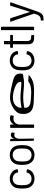

<svg xmlns="http://www.w3.org/2000/svg" viewBox="1538 -2278 940 4057"><g transform="rotate(-90 2008.5 -250.0)"><path d="M259 8C357 8 435 -45 455 -122C457 -130 458 -137 459 -142C460 -149 456 -152 450 -153L401 -161C395 -162 390 -160 389 -153C389 -152 389 -151 388 -149V-145C376 -93 326 -54 259 -54C191 -54 145 -94 132 -152C127 -172 123 -205 123 -254C123 -299 127 -334 132 -355C145 -412 191 -452 259 -452C328 -452 377 -410 388 -361L391 -346C392 -340 396 -336 402 -337L452 -344C458 -345 462 -348 461 -355C460 -363 458 -373 455 -385C435 -456 360 -514 259 -514C162 -514 89 -459 65 -377C57 -346 52 -310 52 -255C52 -204 55 -165 65 -131C90 -47 161 8 259 8Z M762 8C858 8 931 -45 956 -131C967 -164 970 -205 970 -254C970 -301 967 -343 956 -377C931 -461 858 -514 763 -514C664 -514 591 -461 566 -376C556 -344 552 -303 552 -254C552 -206 556 -164 566 -131C592 -45 665 8 762 8ZM762 -54C695 -54 647 -92 632 -152C627 -174 624 -210 624 -253C624 -295 627 -332 632 -354C648 -413 695 -452 761 -452C827 -452 875 -413 891 -354C896 -332 899 -297 899 -253C899 -213 896 -176 890 -152C874 -92 826 -54 762 -54Z M1104.5 -299.8C1104.8 -301.2 1104.5 -302.2 1105.3 -305.2C1105.6 -309.8 1105.6 -314.8 1105.9 -319.4C1105.9 -320.1 1106.2 -321.1 1106.2 -321.8C1106.5 -325.1 1106.7 -328.7 1107 -332.1C1107 -333.4 1107 -334.4 1107.3 -335.7C1108.4 -340.7 1109.3 -345.4 1110.4 -350.3C1110.9 -353.7 1111.8 -356.7 1112.9 -360C1114.6 -365 1116 -369.9 1118.5 -374.6C1120.5 -378.2 1122.4 -382.2 1124.7 -385.9C1127.7 -390.5 1130.8 -394.9 1134.8 -398.5C1138.1 -401.8 1141.8 -404.8 1145.7 -407.5C1149.6 -410.1 1153.5 -412.1 1157.7 -413.5C1160.8 -414.5 1163.6 -415.5 1166.7 -416.1C1168.1 -416.5 1169.2 -416.8 1170.6 -416.8C1173.1 -417.1 1175.9 -417.4 1178.5 -417.4H1186.9C1190.8 -417.1 1194.4 -417.1 1198.3 -416.8C1201.7 -416.5 1205.1 -415.8 1208.4 -414.8C1211.8 -413.8 1214.9 -412.8 1217.9 -411.5C1219.6 -410.5 1221.3 -409.5 1223.3 -408.8C1225 -408.1 1226.6 -408.1 1228 -410.1C1228.6 -410.8 1229.1 -412.1 1229.4 -413.1C1230 -414.8 1230.3 -416.8 1230.6 -418.8C1230.8 -420.4 1230.8 -421.8 1231.1 -423.4C1232 -429.4 1232.8 -435.1 1233.6 -441C1234.2 -443.7 1234.5 -446 1234.8 -448.7C1235.6 -453.7 1236.2 -458.6 1237 -463.6C1237.3 -465 1237.3 -466.3 1237.3 -467.6C1237.6 -470.9 1236.7 -474.3 1233.9 -476.3C1231.1 -478.6 1228 -480.6 1225 -482.2C1220.5 -484.6 1216 -486.2 1211.5 -487.5C1207 -488.9 1202.5 -489.9 1197.8 -490.2C1195 -490.5 1191.9 -490.9 1189.1 -490.9C1186.3 -490.9 1183.2 -490.5 1180.4 -490.5C1174.8 -490.5 1169.5 -489.5 1164.2 -488.2C1160 -486.9 1155.8 -485.6 1151.8 -483.6C1149.3 -482.2 1146.8 -480.6 1144.3 -479.2C1140.6 -477.2 1137.3 -474.6 1134.2 -471.6C1130.6 -468.3 1127.2 -464.6 1124.1 -460.6C1120.2 -455.3 1116.3 -450 1113.2 -443.7C1110.9 -438.7 1108.4 -434.1 1106.5 -429.1C1106.2 -428.4 1105.9 -427.7 1105.6 -427.4C1105.3 -427.1 1104.8 -426.4 1104.5 -426.4C1103.9 -426.4 1103.4 -427.1 1103.4 -427.7C1103.1 -429.1 1102.8 -430.4 1102.8 -431.7C1102.5 -436.7 1102.5 -442 1102.5 -447C1102.5 -456.7 1102.3 -466.3 1102.3 -475.9C1102.3 -481.6 1102 -486.9 1102 -492.5C1101.7 -496.5 1099.2 -501.5 1095.5 -502.2C1094.1 -502.5 1092.7 -502.8 1091.3 -503.2C1087.7 -503.8 1083.8 -504.5 1080.1 -505.2C1076.5 -505.8 1073.1 -506.2 1069.5 -506.2C1066.4 -506.2 1063 -506.8 1060 -506.8C1058.6 -506.8 1056.9 -506.8 1055.8 -505.5C1053.8 -503.8 1053 -501.5 1053 -498.5V-488.2V-482.9C1053.2 -478.2 1053.5 -473.6 1053.5 -468.9C1053.5 -462.6 1053.5 -456 1053.8 -449.7C1053.8 -443 1053.5 -436.4 1054.1 -429.7C1054.4 -425.1 1054.4 -420.1 1054.4 -415.1C1054.4 -408.8 1054.6 -402.2 1054.6 -395.5C1054.6 -391.9 1054.9 -388.5 1054.9 -384.9C1055.2 -376.9 1055.2 -369.3 1055.2 -361.3C1055.2 -355.3 1055.5 -349 1055.5 -342.7C1055.5 -336.1 1055.5 -329.7 1055.8 -323.1C1056 -315.1 1056 -307.2 1056.3 -299.2C1056.6 -291.5 1056.6 -283.6 1056.6 -275.9C1056.6 -270.6 1056.9 -265.6 1056.9 -260.3C1056.9 -253.7 1057.2 -247 1057.2 -240.4C1057.2 -232.1 1057.4 -224.1 1057.7 -216.1C1058 -208.2 1057.7 -200.2 1058 -192.2C1058 -186.6 1058.3 -181.2 1058.3 -175.6C1058.3 -170.6 1058.6 -166 1058.6 -161V-148.3C1058.8 -141.4 1058.8 -134.4 1059.1 -127.4C1059.4 -123.4 1059.4 -119.1 1059.4 -115.1C1059.7 -108.5 1059.7 -101.5 1060 -94.9C1060.2 -90.5 1060.2 -85.9 1060.2 -81.6V-76.9C1060.5 -70.3 1060.5 -63.3 1060.8 -56.7C1060.8 -49 1061.1 -41.4 1061.1 -33.7V-30.7C1061.1 -26.8 1061.4 -22.4 1061.4 -18.1C1061.4 -15.8 1061.4 -13.5 1062.2 -11.1C1063.3 -8.2 1065.6 -5.8 1068.1 -5.8C1071.2 -5.5 1074.5 -5.5 1077.6 -5.5H1079C1081.5 -4.8 1084.3 -4.5 1086.9 -4.2C1090.8 -3.5 1094.4 -2.8 1098.1 -2.2C1099.7 -1.8 1101.7 -1.5 1103.4 -1.2C1104.8 -0.8 1106.2 -1.2 1107.3 -2.5C1108.7 -4.2 1109.3 -6.2 1109.3 -8.5C1109.3 -12.5 1109 -16.8 1109 -20.8C1109 -27.8 1108.7 -35.1 1108.7 -42.4C1108.7 -49 1109 -55.3 1108.4 -62C1108.1 -66.3 1108.1 -70.3 1108.1 -74.6C1108.1 -81.6 1107.9 -88.6 1107.9 -95.5C1107.9 -99.5 1107.9 -103.5 1107.6 -107.5C1107.3 -114.1 1107.3 -120.8 1107.3 -127.4C1107.3 -135.1 1107.6 -142.4 1107 -150C1106.7 -154.7 1106.7 -159.3 1106.7 -164V-168.9C1106.7 -176.9 1106.5 -185.2 1106.2 -193.2C1106.2 -200.8 1105.9 -208.2 1105.9 -215.8C1105.9 -223.1 1105.9 -230.1 1105.6 -237.4C1105.3 -243.7 1105.3 -249.7 1105.3 -256C1105.3 -261 1105.1 -266 1105.1 -270.9C1105.1 -275.3 1104.8 -279.9 1104.8 -284.2C1104.8 -289.5 1104.5 -294.5 1104.5 -299.8Z M1538 -511C1478 -511 1435 -480 1409 -432C1407 -429 1405 -430 1405 -434V-496C1405 -502 1401 -506 1395 -506H1344C1338 -506 1334 -502 1334 -496V-10C1334 -4 1338 0 1344 0H1395C1401 0 1405 -4 1405 -10V-305C1405 -380 1456 -434 1525 -436C1547 -438 1564 -435 1577 -430C1584 -427 1588 -430 1590 -436L1601 -485C1602 -490 1601 -495 1595 -498C1582 -505 1565 -511 1538 -511Z M2075.8 -61.1C2075.8 -61.8 1997.5 -64.3 1990.7 -65C1960.8 -66.9 1930.8 -68.2 1901.1 -72.1C1886 -74 1870.8 -75.9 1856.3 -79.8C1842.2 -83.4 1827.3 -87.2 1814.5 -94C1802.2 -100.4 1790.6 -108.5 1781.6 -119.1C1772.9 -129.8 1765.5 -142.6 1762.9 -156.2C1761.6 -163.3 1761 -170 1760.6 -177.1C1760.6 -181 1760 -185.2 1760 -189.1C1760 -192.3 1760 -195.8 1759.7 -199C1759.4 -201.9 1759.4 -205.2 1761.9 -206.8C1764.2 -208.4 1767.7 -208.7 1770.6 -209.4C1778.4 -210.6 1785.8 -211.9 1793.5 -213.2C1853.8 -223.5 1914.3 -230.9 1975.9 -230.9C2037.1 -230.9 2098.4 -223.5 2159.6 -218.7C2189.5 -216.1 2219.8 -213.9 2250.1 -212.9C2280.4 -211.6 2311 -212.6 2341.3 -215.5C2371.6 -218.4 2401.9 -223.5 2431.9 -229.7C2439.3 -231.3 2446.4 -232.9 2453.8 -234.5C2460.6 -236.1 2467.3 -238 2473.1 -241.9C2477.6 -245.1 2479.6 -249.3 2479.6 -254.8C2479.6 -261.9 2480.5 -269 2480.9 -276.1C2481.5 -290.9 2481.8 -304.7 2480.2 -319.2C2478.6 -332.5 2475.4 -345.3 2469.9 -357.6C2459.9 -380.1 2442.5 -399.2 2420.9 -411.4C2414.8 -414.9 2408.4 -418.2 2401.9 -421.4C2395.5 -424.6 2388.7 -427.2 2381.9 -429.8C2368.1 -434.9 2354.2 -439.4 2340 -443.6C2311 -452.3 2280.7 -459.1 2251.1 -466.2C2191.5 -480.4 2131.5 -492.6 2071 -501C2011.3 -509.4 1950.1 -512.9 1890.8 -499.4C1832.5 -486.2 1778.7 -458.4 1730.7 -423C1707.1 -405.6 1685.2 -385.9 1667.2 -363.1C1649.5 -340.5 1636.9 -314.1 1632.4 -285.4C1627.6 -255.4 1628.5 -225.1 1630.1 -195.2C1631.7 -166.2 1638.5 -136.5 1652.7 -110.7C1665.9 -86.3 1686.2 -65.3 1709.7 -50.2C1734.5 -34.1 1762.6 -24.7 1791.3 -18.9C1851.8 -6.7 1914.7 -7.6 1976.2 -4.7C2006.2 -3.4 2036.5 -2.5 2066.8 -1.5C2096.7 -0.2 2126.7 0.4 2156.4 -1.2C2186.6 -2.8 2216.6 -4.7 2246.6 -9.6C2276.6 -14.1 2305.2 -22.8 2333.3 -33.7C2360.7 -44.7 2386.8 -59.2 2410.6 -76.6C2422.2 -85 2433.5 -93.7 2443.8 -103.7C2445.7 -105.6 2449.9 -109.1 2449.6 -112C2449.3 -114.6 2445.1 -115.6 2442.8 -116.2C2435.7 -118.2 2428 -117.2 2420.9 -117.5C2405.8 -118.2 2390.3 -118.5 2375.2 -120.1C2367.7 -120.7 2360.3 -121.4 2352.9 -122.3C2345.2 -123.3 2337.8 -124.9 2330 -124.6C2323.3 -124.3 2316.5 -123 2310.7 -119.1C2304.6 -114.9 2299.1 -110.1 2293 -106.2C2281.1 -98.2 2267.5 -91.7 2254.3 -86.6C2226.3 -75.6 2197.3 -69.8 2167.6 -66C2137 -62.1 2106.4 -61.8 2075.8 -61.1ZM2265 -269.9C2254.3 -270.3 2243.7 -270.6 2232.7 -271.2C2189.9 -273.2 2147 -277 2104.2 -280.9C2061.3 -285.1 2018.1 -288.3 1974.9 -288.3C1932.1 -288.3 1889.2 -285.1 1846.7 -279.3C1825.1 -276.4 1803.8 -272.5 1782.6 -269C1777.7 -268 1772.6 -267.4 1767.7 -266.4C1764.2 -265.7 1758.7 -264.1 1758.4 -269.3C1758.1 -274.1 1759.4 -279.6 1759.7 -284.4C1760 -289.6 1760.6 -294.7 1761.3 -299.9C1764.2 -319.9 1770.3 -339.2 1780.9 -356.6C1791.6 -373.4 1805.4 -388.5 1821.2 -400.4C1854.1 -425.6 1894.1 -440.4 1935 -445.9C1976.9 -451.4 2019.4 -447.8 2061 -440.7C2102.9 -433.6 2144.1 -421.7 2184.1 -407.5C2203.7 -400.4 2222.7 -391.4 2240.8 -381.4C2257.9 -372.1 2274 -360.8 2286.2 -345.3C2292.3 -337.6 2297.2 -328.9 2300.4 -319.9C2303.9 -309.9 2305.6 -299.6 2306.8 -289.3C2307.2 -286.7 2307.2 -284.1 2307.5 -281.5C2307.5 -279.6 2308.5 -276.7 2307.8 -274.8C2306.8 -270.6 2299.1 -270.3 2295.6 -270.3C2292.7 -270.3 2265 -270.6 2265 -269.9Z M2757 8C2855 8 2933 -45 2953 -122C2955 -130 2956 -137 2957 -142C2958 -149 2954 -152 2948 -153L2899 -161C2893 -162 2888 -160 2887 -153C2887 -152 2887 -151 2886 -149V-145C2874 -93 2824 -54 2757 -54C2689 -54 2643 -94 2630 -152C2625 -172 2621 -205 2621 -254C2621 -299 2625 -334 2630 -355C2643 -412 2689 -452 2757 -452C2826 -452 2875 -410 2886 -361L2889 -346C2890 -340 2894 -336 2900 -337L2950 -344C2956 -345 2960 -348 2959 -355C2958 -363 2956 -373 2953 -385C2933 -456 2858 -514 2757 -514C2660 -514 2587 -459 2563 -377C2555 -346 2550 -310 2550 -255C2550 -204 2553 -165 2563 -131C2588 -47 2659 8 2757 8Z M3298 -457V-496C3298 -502 3294 -506 3288 -506H3174C3172 -506 3170 -508 3170 -510V-626C3170 -632 3166 -636 3160 -636H3111C3105 -636 3101 -632 3101 -626V-510C3101 -508 3099 -506 3097 -506H3037C3031 -506 3027 -502 3027 -496V-457C3027 -451 3031 -447 3037 -447H3097C3099 -447 3101 -445 3101 -443V-126C3102 -22 3160 1 3248 1C3260 1 3272 1 3285 0C3292 0 3295 -4 3295 -10V-51C3295 -57 3291 -61 3285 -61H3259C3199 -61 3170 -83 3170 -148V-443C3170 -445 3172 -447 3174 -447H3288C3294 -447 3298 -451 3298 -457Z M3410 0H3461C3467 0 3471 -4 3471 -10V-690C3471 -696 3467 -700 3461 -700H3410C3404 -700 3400 -696 3400 -690V-10C3400 -4 3404 0 3410 0Z M3610 200H3617C3727 200 3758 172 3802 44L3988 -495C3990 -502 3987 -506 3980 -506H3927C3922 -506 3917 -503 3915 -498L3788 -94C3787 -91 3783 -91 3782 -94L3652 -498C3650 -503 3645 -506 3640 -506H3586C3579 -506 3576 -502 3578 -495L3748 -3C3749 -2 3749 1 3748 3C3713 115 3691 139 3616 140H3613C3607 140 3603 144 3603 150V190C3603 196 3606 200 3610 200Z"/></g></svg>

Font: Elastic
Style: elastic
Weight: 400
Designer: Jeremy Tribby
Foundry: Tribby Type
Version: Version 1.422;hotconv 1.0.109;makeotfexe 2.5.65596